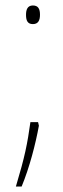

<svg xmlns="http://www.w3.org/2000/svg" viewBox="-20 -552 230 701"><path d="M75 -498C75 -478 80 -464 100 -464C119 -464 126 -477 126 -498C126 -519 120 -532 100 -532C80 -532 75 -516 75 -498ZM122 -93 119 -106H91C80 -27 71 19 38 129H59C88 59 110 -27 122 -93Z"/></svg>

Font: Noto Sans Lao UI Cond Thin
Style: Regular
Weight: 100
Width: 3
Designer: Monotype Design Team
Foundry: Monotype Imaging Inc.
Version: Version 2.000